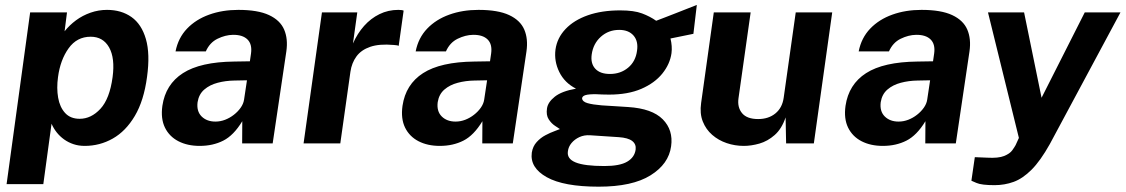

<svg xmlns="http://www.w3.org/2000/svg" viewBox="-20 -566 4444 758"><path d="M6 161 99 -517H244.5L235 -442.5Q254 -466.5 280 -485.8Q306 -505 337.5 -516Q369 -527 402.5 -527Q459 -527 499 -498.8Q539 -470.5 556 -411.8Q573 -353 560.5 -262.5Q548 -168.5 512.2 -108.2Q476.5 -48 425.2 -19Q374 10 314.5 10Q290.5 10 270.2 3.2Q250 -3.5 233.2 -15.5Q216.5 -27.5 204 -43.2Q191.5 -59 183.5 -77.5L151 161ZM294.5 -97Q340 -97 376.5 -136.5Q413 -176 424.5 -261.5Q434.5 -336.5 410.8 -378.8Q387 -421 338 -421Q283.5 -421 250.8 -375.2Q218 -329.5 209 -261.5Q203 -218 209.5 -180.5Q216 -143 237 -120Q258 -97 294.5 -97Z M768.5 10Q720 10 684.2 -8.5Q648.5 -27 631.2 -62.2Q614 -97.5 621 -148Q633.5 -233 702.2 -277.2Q771 -321.5 904.5 -323L966.5 -324L971 -355Q976 -391.5 957 -410.2Q938 -429 899.5 -428.5Q869.5 -428 838.8 -413Q808 -398 792.5 -363H673Q683.5 -416.5 718.5 -453Q753.5 -489.5 805.8 -508.2Q858 -527 921 -527Q998 -527 1042 -506.5Q1086 -486 1101.8 -449.2Q1117.5 -412.5 1110.5 -363.5L1056.5 0H936L936.5 -87.5Q902.5 -31.5 861.5 -10.8Q820.5 10 768.5 10ZM830.5 -86Q850 -86 868.8 -93.2Q887.5 -100.5 903.2 -112.8Q919 -125 930 -140.5Q941 -156 943.5 -172.5L955 -249L905 -248Q870.5 -247.5 839.2 -239.2Q808 -231 786.5 -212.5Q765 -194 760 -162.5Q755.5 -126.5 776 -106.2Q796.5 -86 830.5 -86Z M1178.5 0 1251 -517H1390.5L1373.5 -394.5Q1391 -434 1417.5 -463.8Q1444 -493.5 1478.2 -510.2Q1512.5 -527 1552.5 -527Q1559.5 -527 1565.2 -526.2Q1571 -525.5 1573.5 -524L1554 -385Q1550 -387 1544.2 -387.5Q1538.5 -388 1534 -388.5Q1477.5 -393.5 1441.8 -381.2Q1406 -369 1387.2 -343.2Q1368.5 -317.5 1363.5 -283L1323.5 0Z M1716.5 10Q1668 10 1632.2 -8.5Q1596.5 -27 1579.2 -62.2Q1562 -97.5 1569 -148Q1581.5 -233 1650.2 -277.2Q1719 -321.5 1852.5 -323L1914.5 -324L1919 -355Q1924 -391.5 1905 -410.2Q1886 -429 1847.5 -428.5Q1817.5 -428 1786.8 -413Q1756 -398 1740.5 -363H1621Q1631.5 -416.5 1666.5 -453Q1701.5 -489.5 1753.8 -508.2Q1806 -527 1869 -527Q1946 -527 1990 -506.5Q2034 -486 2049.8 -449.2Q2065.5 -412.5 2058.5 -363.5L2004.5 0H1884L1884.5 -87.5Q1850.5 -31.5 1809.5 -10.8Q1768.5 10 1716.5 10ZM1778.5 -86Q1798 -86 1816.8 -93.2Q1835.5 -100.5 1851.2 -112.8Q1867 -125 1878 -140.5Q1889 -156 1891.5 -172.5L1903 -249L1853 -248Q1818.5 -247.5 1787.2 -239.2Q1756 -231 1734.5 -212.5Q1713 -194 1708 -162.5Q1703.5 -126.5 1724 -106.2Q1744.5 -86 1778.5 -86Z M2343.5 171Q2205.5 171 2138.5 133.5Q2071.5 96 2079.5 36.5Q2083.5 11.5 2098.8 -5.2Q2114 -22 2133.5 -32.2Q2153 -42.5 2169.2 -48.2Q2185.5 -54 2190.5 -56.5Q2184.5 -60.5 2170.8 -69.5Q2157 -78.5 2146.2 -95Q2135.5 -111.5 2139.5 -138Q2143 -162.5 2170.2 -184.2Q2197.5 -206 2254 -216Q2209 -239 2188 -281.8Q2167 -324.5 2173 -370.5Q2179.5 -416.5 2212.8 -451.5Q2246 -486.5 2301 -505.8Q2356 -525 2428.5 -525Q2483 -525 2514.8 -513Q2546.5 -501 2570.5 -484Q2584 -489 2604 -496.8Q2624 -504.5 2647 -513.5Q2670 -522.5 2692 -531.2Q2714 -540 2731 -546.5L2717.5 -432.5L2627 -414Q2634.5 -383.5 2631 -356Q2625 -313 2594.8 -275.5Q2564.5 -238 2511.8 -215.2Q2459 -192.5 2384.5 -192.5Q2373 -192.5 2357.2 -193Q2341.5 -193.5 2334.5 -194Q2304.5 -194.5 2291.5 -190.5Q2278.5 -186.5 2278 -177.5Q2279.5 -164.5 2299.5 -158.8Q2319.5 -153 2356 -150Q2374 -148.5 2401.5 -147.2Q2429 -146 2459.5 -143.5Q2554.5 -137.5 2596.5 -95Q2638.5 -52.5 2629.5 11.5Q2620 81.5 2548.2 126.2Q2476.5 171 2343.5 171ZM2366 89.5Q2427 89.5 2456.2 72.2Q2485.5 55 2489.5 24Q2492 3 2475.8 -9.5Q2459.5 -22 2423 -24.5L2309.5 -32Q2286.5 -33.5 2267.5 -24.8Q2248.5 -16 2236.2 -1.2Q2224 13.5 2222 31.5Q2217.5 61 2252.5 75.2Q2287.5 89.5 2366 89.5ZM2388 -274Q2430 -274 2459.8 -298.8Q2489.5 -323.5 2495 -366Q2500.5 -403.5 2481 -425.8Q2461.5 -448 2424.5 -448Q2382.5 -448 2352.2 -421Q2322 -394 2316 -351Q2311 -315.5 2330 -294.8Q2349 -274 2388 -274Z M2916.5 10Q2881.5 10 2849 -1Q2816.5 -12 2791.8 -33.5Q2767 -55 2754.5 -86.5Q2742 -118 2748 -159.5L2798 -517H2943.5L2895.5 -178Q2890.5 -142 2909.8 -119Q2929 -96 2973 -96Q3014 -96 3041.2 -118.2Q3068.5 -140.5 3074 -180.5L3121.5 -517H3265.5L3193 0H3083.5L3081.5 -102.5Q3066 -57 3038.2 -32.8Q3010.5 -8.5 2978.2 0.8Q2946 10 2916.5 10Z M3465.5 10Q3417 10 3381.2 -8.5Q3345.5 -27 3328.2 -62.2Q3311 -97.5 3318 -148Q3330.5 -233 3399.2 -277.2Q3468 -321.5 3601.5 -323L3663.5 -324L3668 -355Q3673 -391.5 3654 -410.2Q3635 -429 3596.5 -428.5Q3566.5 -428 3535.8 -413Q3505 -398 3489.5 -363H3370Q3380.5 -416.5 3415.5 -453Q3450.5 -489.5 3502.8 -508.2Q3555 -527 3618 -527Q3695 -527 3739 -506.5Q3783 -486 3798.8 -449.2Q3814.5 -412.5 3807.5 -363.5L3753.5 0H3633L3633.5 -87.5Q3599.5 -31.5 3558.5 -10.8Q3517.5 10 3465.5 10ZM3527.5 -86Q3547 -86 3565.8 -93.2Q3584.5 -100.5 3600.2 -112.8Q3616 -125 3627 -140.5Q3638 -156 3640.5 -172.5L3652 -249L3602 -248Q3567.5 -247.5 3536.2 -239.2Q3505 -231 3483.5 -212.5Q3462 -194 3457 -162.5Q3452.5 -126.5 3473 -106.2Q3493.5 -86 3527.5 -86Z M3906.5 165Q3855 165 3835 156.2Q3815 147.5 3815 147.5L3828.5 54.5L3878 56.5Q3921.5 59 3944.2 49.8Q3967 40.5 3976.2 27.5Q3985.5 14.5 3989.5 7L4002.5 -21.5L3880.5 -517H4023L4092 -180L4262.5 -517H4403.5L4124.5 3Q4087.5 69 4052.5 104Q4017.5 139 3981.8 152Q3946 165 3906.5 165Z"/></svg>

Font: Public Sans Thin
Style: Bold Italic
Weight: 700
Italic angle: -8°
Version: Version 2.001